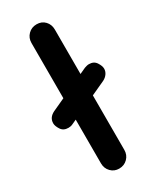

<svg xmlns="http://www.w3.org/2000/svg" viewBox="-211 -797 700 854"><g transform="rotate(-30 139.0 -370.0)"><path d="M29 -270Q4 -270 -8 -288.5Q-20 -307 -20 -321Q-20 -351 11 -366L226 -465Q232 -467 237.5 -468.5Q243 -470 249 -470Q274 -470 286 -451.5Q298 -433 298 -419Q298 -405 289.5 -393Q281 -381 267 -374L52 -275Q46 -272 40 -271Q34 -270 29 -270ZM195 -679V-61Q195 -35 177.5 -17.5Q160 0 134 0Q109 0 92 -17.5Q75 -35 75 -61V-679Q75 -705 92.5 -722.5Q110 -740 136 -740Q162 -740 178.5 -722.5Q195 -705 195 -679Z"/></g></svg>

Font: Quicksand Variable Light
Style: Regular
Weight: 300
Designer: Andrew Paglinawan
Foundry: Andrew Paglinawan
Version: Version 3.004